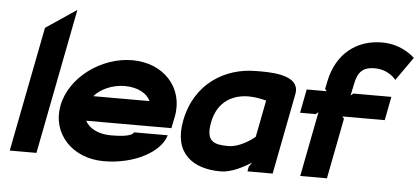

<svg xmlns="http://www.w3.org/2000/svg" viewBox="-48 -770 1928 881"><g transform="rotate(5 916.0 -329.5)"><path d="M22 0H145L275 -670L134 -575Z M236 -226C211 -95 311 11 455 11C600 11 717 -57 738 -133H583C574 -112 513 -110 478 -110C421 -110 376 -133 360 -167H752L763 -221C789 -355 692 -462 547 -462C403 -462 261 -357 236 -226ZM382 -282C411 -316 465 -341 523 -341C581 -341 626 -317 641 -282Z M803 -207C773 -53 867 11 994 11C1044 11 1100 -20 1135 -42L1121 -22L1117 0H1233L1305 -372C1324 -470 1161 -462 1116 -462C975 -462 837 -381 803 -207ZM931 -209C950 -309 1022 -343 1093 -343C1124 -343 1155 -336 1174 -331L1141 -161C1123 -146 1070 -108 1020 -108C954 -108 914 -119 931 -209Z M1334 -289H1406L1418 -299L1360 0H1483L1537 -279L1529 -289H1724L1745 -398H1570L1558 -388L1569 -441C1580 -499 1604 -522 1658 -522C1724 -522 1756 -477 1756 -477L1832 -585C1832 -585 1776 -643 1682 -643C1560 -643 1473 -569 1447 -447L1439 -408L1447 -398H1355Z"/></g></svg>

Font: Charger EcoBlack
Style: Obl
Weight: 1000
Designer: Jasper
Foundry: Cannot Into Space Fonts
Version: Version 1.1